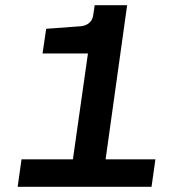

<svg xmlns="http://www.w3.org/2000/svg" viewBox="-20 -720 690 740"><path d="M48 0 63 -106H261L319 -514H144L158 -609L293 -619Q311 -621 323.5 -631.5Q336 -642 339 -660L345 -700H470L387 -106H579L564 0Z"/></svg>

Font: Host Grotesk
Style: Bold Italic
Weight: 700
Italic angle: -8°
Designer: Doğukan Karapınar
Foundry: Element Type
Version: Version 1.003; ttfautohint (v1.8.4.7-5d5b)